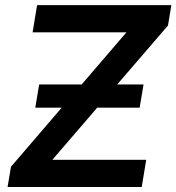

<svg xmlns="http://www.w3.org/2000/svg" viewBox="-20 -748 706 768"><path d="M10.3 0 23.9 -81.1 485.8 -618.7H110.4L128.4 -727.5H665.5L651.9 -646L189.5 -108.9H564.9L546.9 0ZM121.1 -317.4 136.7 -410.2H554.2L538.6 -317.4Z"/></svg>

Font: Inter 20pt SemiBold
Style: Italic
Weight: 600
Italic angle: -9.3988°
Version: Version 4.001;git-66647c0bb